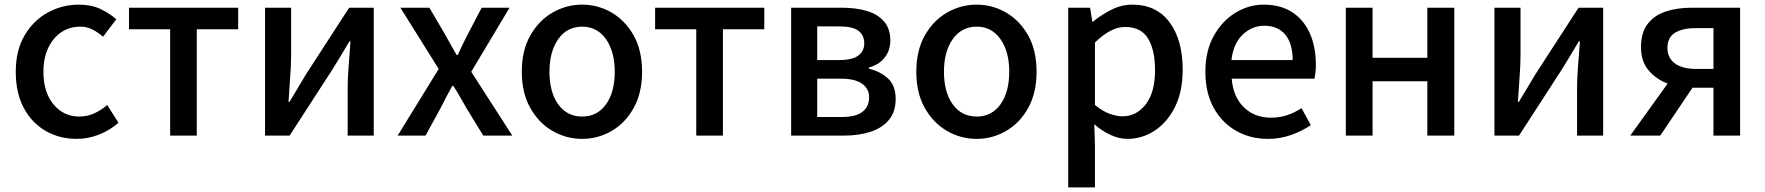

<svg xmlns="http://www.w3.org/2000/svg" viewBox="-20 -584 7601 827"><path d="M311 14.2Q236.3 14.2 176.8 -20Q117.2 -54.2 82.5 -118.9Q47.9 -183.6 47.9 -274.9Q47.9 -366.7 85.7 -431.2Q123.5 -495.6 185.5 -529.8Q247.6 -564 319.8 -564Q372.6 -564 411.9 -545.7Q451.2 -527.3 481 -501L423.8 -425.8Q401.4 -445.3 377.4 -457.3Q353.5 -469.2 326.2 -469.2Q279.3 -469.2 243.4 -444.8Q207.5 -420.4 187.3 -376.7Q167 -333 167 -274.9Q167 -187 210.4 -134.5Q253.9 -82 321.8 -82Q356.4 -82 387 -96.2Q417.5 -110.4 441.9 -131.8L490.2 -55.2Q451.7 -21.5 405 -3.7Q358.4 14.2 311 14.2Z M712.9 0V-458H535.6V-550.8H1005.9V-458H827.6V0Z M1121.6 0V-550.8H1233.9V-345.2Q1233.9 -302.2 1229.7 -249.8Q1225.6 -197.3 1222.7 -145H1226.6Q1241.7 -169.9 1262 -203.6Q1282.2 -237.3 1296.9 -262.2L1483.9 -550.8H1589.8V0H1477.5V-205.1Q1477.5 -247.6 1481.7 -300Q1485.8 -352.5 1489.7 -405.8H1484.9Q1469.7 -380.4 1449.7 -346.7Q1429.7 -313 1414.6 -289.1L1227.5 0Z M1692.9 0 1869.6 -287.1 1704.6 -550.8H1829.6L1894.5 -439.9Q1907.7 -417 1920.4 -393.6Q1933.1 -370.1 1946.8 -347.2H1951.7Q1972.7 -393.6 1996.6 -439.9L2054.7 -550.8H2174.8L2009.8 -274.9L2186.5 0H2061.5L1989.7 -117.2Q1976.1 -141.1 1961.9 -166Q1947.8 -190.9 1932.6 -213.9H1927.7Q1915 -190.9 1902.3 -166.3Q1889.6 -141.6 1877 -117.2L1813 0Z M2487.8 14.2Q2418.9 14.2 2359.9 -20Q2300.8 -54.2 2264.2 -118.9Q2227.5 -183.6 2227.5 -274.9Q2227.5 -366.7 2264.2 -431.2Q2300.8 -495.6 2359.9 -529.8Q2418.9 -564 2487.8 -564Q2555.7 -564 2614.5 -529.8Q2673.3 -495.6 2709.5 -431.2Q2745.6 -366.7 2745.6 -274.9Q2745.6 -183.6 2709.5 -118.9Q2673.3 -54.2 2614.5 -20Q2555.7 14.2 2487.8 14.2ZM2487.8 -82Q2552.2 -82 2590.1 -134.5Q2627.9 -187 2627.9 -274.9Q2627.9 -361.8 2590.1 -415.5Q2552.2 -469.2 2487.8 -469.2Q2422.4 -469.2 2384.5 -415.5Q2346.7 -361.8 2346.7 -274.9Q2346.7 -187 2384.5 -134.5Q2422.4 -82 2487.8 -82Z M2979 0V-458H2801.8V-550.8H3272V-458H3093.8V0Z M3387.7 0V-550.8H3606Q3666.5 -550.8 3713.6 -536.9Q3760.7 -522.9 3787.8 -491.7Q3814.9 -460.4 3814.9 -409.2Q3814.9 -367.2 3791 -336.4Q3767.1 -305.7 3722.7 -293V-288.1Q3771 -276.9 3804.4 -246.3Q3837.9 -215.8 3837.9 -158.2Q3837.9 -102.5 3808.8 -67.6Q3779.8 -32.7 3729.7 -16.4Q3679.7 0 3616.7 0ZM3500 -325.2H3591.8Q3650.9 -325.2 3676.8 -344.5Q3702.6 -363.8 3702.6 -397Q3702.6 -432.1 3677.7 -451.2Q3652.8 -470.2 3596.7 -470.2H3500ZM3500 -80.1H3606.9Q3667 -80.1 3695.3 -102.8Q3723.6 -125.5 3723.6 -165Q3723.6 -201.7 3693.4 -223.4Q3663.1 -245.1 3601.6 -245.1H3500Z M4187 14.2Q4118.2 14.2 4059.1 -20Q4000 -54.2 3963.4 -118.9Q3926.8 -183.6 3926.8 -274.9Q3926.8 -366.7 3963.4 -431.2Q4000 -495.6 4059.1 -529.8Q4118.2 -564 4187 -564Q4254.9 -564 4313.7 -529.8Q4372.6 -495.6 4408.7 -431.2Q4444.8 -366.7 4444.8 -274.9Q4444.8 -183.6 4408.7 -118.9Q4372.6 -54.2 4313.7 -20Q4254.9 14.2 4187 14.2ZM4187 -82Q4251.5 -82 4289.3 -134.5Q4327.1 -187 4327.1 -274.9Q4327.1 -361.8 4289.3 -415.5Q4251.5 -469.2 4187 -469.2Q4121.6 -469.2 4083.7 -415.5Q4045.9 -361.8 4045.9 -274.9Q4045.9 -187 4083.7 -134.5Q4121.6 -82 4187 -82Z M4581.1 223.1V-550.8H4675.3L4685.1 -490.2H4687Q4723.1 -520 4766.8 -542Q4810.5 -564 4856.9 -564Q4961.4 -564 5017.8 -487.8Q5074.2 -411.6 5074.2 -284.2Q5074.2 -189.5 5040.8 -122.8Q5007.3 -56.2 4953.1 -21Q4898.9 14.2 4836.9 14.2Q4801.3 14.2 4764.4 -2.4Q4727.5 -19 4693.4 -48.8L4696.3 44.9V223.1ZM4814.9 -83Q4875 -83 4915 -134.5Q4955.1 -186 4955.1 -282.2Q4955.1 -368.2 4925 -418Q4895 -467.8 4826.2 -467.8Q4793.9 -467.8 4762.2 -450.9Q4730.5 -434.1 4696.3 -400.9V-131.8Q4728.5 -105 4759.5 -94Q4790.5 -83 4814.9 -83Z M5440.9 14.2Q5365.7 14.2 5304.7 -20.3Q5243.7 -54.7 5207.8 -119.4Q5171.9 -184.1 5171.9 -274.9Q5171.9 -364.3 5208 -429.2Q5244.1 -494.1 5301.5 -529.1Q5358.9 -564 5422.9 -564Q5496.1 -564 5546.1 -531.2Q5596.2 -498.5 5622.1 -439.9Q5647.9 -381.3 5647.9 -304.2Q5647.9 -286.6 5646 -271Q5644 -255.4 5642.1 -245.1H5285.2Q5292 -166 5337.9 -121.6Q5383.8 -77.1 5455.1 -77.1Q5491.7 -77.1 5523.9 -87.9Q5556.2 -98.6 5585.9 -118.2L5626 -44.9Q5588.4 -19.5 5541.3 -2.7Q5494.1 14.2 5440.9 14.2ZM5284.2 -325.2H5547.9Q5547.9 -395.5 5516.4 -434.3Q5484.9 -473.1 5424.8 -473.1Q5373 -473.1 5332.8 -435.1Q5292.5 -397 5284.2 -325.2Z M5776.9 0V-550.8H5892.1V-335H6127.9V-550.8H6244.1V0H6127.9V-233.9H5892.1V0Z M6417 0V-550.8H6529.3V-345.2Q6529.3 -302.2 6525.1 -249.8Q6521 -197.3 6518.1 -145H6522Q6537.1 -169.9 6557.4 -203.6Q6577.6 -237.3 6592.3 -262.2L6779.3 -550.8H6885.3V0H6772.9V-205.1Q6772.9 -247.6 6777.1 -300Q6781.2 -352.5 6785.2 -405.8H6780.3Q6765.1 -380.4 6745.1 -346.7Q6725.1 -313 6710 -289.1L6522.9 0Z M7285.2 -287.1H7360.4V-462.9H7285.2Q7226.6 -462.9 7194.3 -442.6Q7162.1 -422.4 7162.1 -377.9Q7162.1 -334.5 7194.3 -310.8Q7226.6 -287.1 7285.2 -287.1ZM7002 0 7163.1 -224.1Q7114.3 -242.2 7081.3 -280.5Q7048.3 -318.8 7048.3 -380.9Q7048.3 -443.8 7077.1 -481.2Q7106 -518.6 7155.5 -534.7Q7205.1 -550.8 7267.1 -550.8H7475.1V0H7360.4V-206.1H7271H7270L7131.3 0Z"/></svg>

Font: Source Han Sans CN Medium
Style: Regular
Weight: 500
Designer: Ryoko NISHIZUKA  (kana, bopomofo & ideographs); Paul D. Hunt (Latin, Greek & Cyrillic); Sandoll Communications , Soo-you
Foundry: Adobe
Version: Version 2.004;hotconv 1.0.118;makeotfexe 2.5.65603